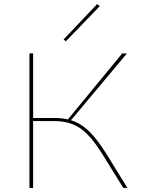

<svg xmlns="http://www.w3.org/2000/svg" viewBox="-20 -919 698 939"><path d="M302 -717 291 -726 455 -899 468 -889ZM603 0H583L484 -160Q444 -224 410 -259.5Q376 -295 336.5 -311Q297 -327 243 -327H142V0H124V-658H142V-342H245Q283 -342 312 -335L578 -658H601L327 -331Q375 -316 415 -277.5Q455 -239 500 -167Z"/></svg>

Font: Ysabeau SC Thin
Style: Regular
Weight: 200
Designer: Christian Thalmann (Catharsis Fonts)
Version: Version 0.003